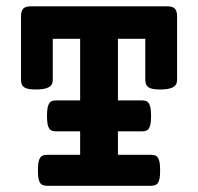

<svg xmlns="http://www.w3.org/2000/svg" viewBox="-20 -600 640 620"><path d="M238.8 -275.9V-474.6H150.4V-341.8Q150.4 -325.2 137 -318.1Q123.5 -311 95.7 -311Q68.4 -311 58.1 -318.1Q47.9 -325.2 47.9 -341.8V-547.9Q47.9 -564.9 55.2 -572.3Q62.5 -579.6 79.6 -579.6H520Q537.1 -579.6 544.4 -572.3Q551.8 -564.9 551.8 -547.9V-341.8Q551.8 -325.2 538.3 -318.1Q524.9 -311 497.1 -311Q469.7 -311 459.5 -318.1Q449.2 -325.2 449.2 -341.8V-474.6H360.8V-275.9H437Q445.3 -275.9 451.2 -273.9Q457 -272 460.7 -266.4Q464.4 -260.7 466.1 -251Q467.8 -241.2 467.8 -225.6Q467.8 -210 466.1 -200.2Q464.4 -190.4 460.7 -185.1Q457 -179.7 451.2 -177.7Q445.3 -175.8 437 -175.8H360.8V-100.1H466.3Q474.6 -100.1 480.5 -98.1Q486.3 -96.2 490 -90.6Q493.7 -85 495.4 -75.2Q497.1 -65.4 497.1 -49.8Q497.1 -34.2 495.4 -24.4Q493.7 -14.6 490 -9.3Q486.3 -3.9 480.5 -2Q474.6 0 466.3 0H133.3Q125 0 119.1 -2Q113.3 -3.9 109.6 -9.3Q106 -14.6 104.2 -24.4Q102.5 -34.2 102.5 -49.8Q102.5 -65.4 104.2 -75.2Q106 -85 109.6 -90.6Q113.3 -96.2 119.1 -98.1Q125 -100.1 133.3 -100.1H238.8V-175.8H162.6Q154.3 -175.8 148.4 -177.7Q142.6 -179.7 138.9 -185.1Q135.3 -190.4 133.5 -200.2Q131.8 -210 131.8 -225.6Q131.8 -241.2 133.5 -251Q135.3 -260.7 138.9 -266.4Q142.6 -272 148.4 -273.9Q154.3 -275.9 162.6 -275.9Z"/></svg>

Font: Courier Prime
Style: Bold
Weight: 700
Monospace: yes
Designer: Alan Dague-Greene
Foundry: Quote-Unquote Apps
Version: Version 1.202